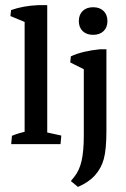

<svg xmlns="http://www.w3.org/2000/svg" viewBox="-20 -566 495 754"><path d="M76.7 -2.9V-504.9L165.5 -490.7V-2.9ZM23.9 0 26.9 -32.7Q39.6 -38.1 54.9 -42.7Q70.3 -47.4 88.9 -51.8L76.7 -12.2V-82H165.5V-12.2L155.3 -47.9L220.7 -33.7L217.8 0ZM76.7 -437.5V-498.5L86.9 -475.6L21 -502.9L23.4 -526.4Q71.3 -543.5 132.3 -545.9H165.5V-461.9ZM286.1 168 258.3 145 271 129.4Q292 103.5 300.5 65.2Q309.1 26.9 309.1 -33.2V-334.5L397.9 -337.4V-52.2Q397.9 20.5 387.7 58.1Q377.9 94.7 352.8 122.6Q327.6 150.4 286.1 168ZM309.1 -249.5V-312L323.2 -287.1L255.9 -320.8L258.3 -344.7Q281.2 -355.5 311 -362.5Q340.8 -369.6 373.5 -372.6H397.9V-294.9ZM345.7 -429.2Q319.8 -429.2 304.7 -443.8Q289.6 -458.5 289.6 -483.4Q289.6 -508.3 304.7 -522.9Q319.8 -537.6 345.7 -537.6Q371.6 -537.6 386.7 -522.9Q401.9 -508.3 401.9 -483.4Q401.9 -458.5 386.7 -443.8Q371.6 -429.2 345.7 -429.2Z"/></svg>

Font: Markazi Text Medium
Style: Regular
Weight: 500
Designer: Borna Izadpanah (Arabic designer), Fiona Ross (Arabic design director) and Florian Runge (Latin designer)
Foundry: Borna Izadpanah and Florian Runge
Version: Version 1.001